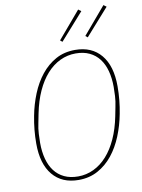

<svg xmlns="http://www.w3.org/2000/svg" viewBox="-100 -998 796 1077"><g transform="rotate(-10 297.5 -459.0)"><path d="M260 12Q165 12 112.5 -51Q60 -114 60 -230Q60 -308 75 -385Q87 -449 111 -508Q135 -567 171 -612Q207 -657 255 -683.5Q303 -710 365 -710Q460 -710 512.5 -647Q565 -584 565 -468Q565 -389 550 -313Q538 -249 514 -190Q490 -131 454 -86Q418 -41 369.5 -14.5Q321 12 260 12ZM260 -8Q307 -8 349 -28Q391 -48 425 -86Q459 -124 484 -179Q509 -234 523 -304L533 -355Q540 -387 541.5 -416.5Q543 -446 543 -468Q543 -518 532 -559Q521 -600 499 -629Q477 -658 443.5 -674Q410 -690 365 -690Q318 -690 276 -670Q234 -650 200 -612Q166 -574 141 -519Q116 -464 102 -394L92 -343Q85 -311 83.5 -281.5Q82 -252 82 -230Q82 -180 93 -139Q104 -98 126 -69Q148 -40 181.5 -24Q215 -8 260 -8ZM304 -767 292 -777 422 -930 438 -918ZM448 -767 436 -777 566 -930 582 -918Z"/></g></svg>

Font: IBM Plex Sans Cond Thin
Style: Italic
Weight: 100
Width: 3
Italic angle: -11°
Designer: Mike Abbink, Paul van der Laan, Pieter van Rosmalen
Foundry: Bold Monday
Version: Version 1.3